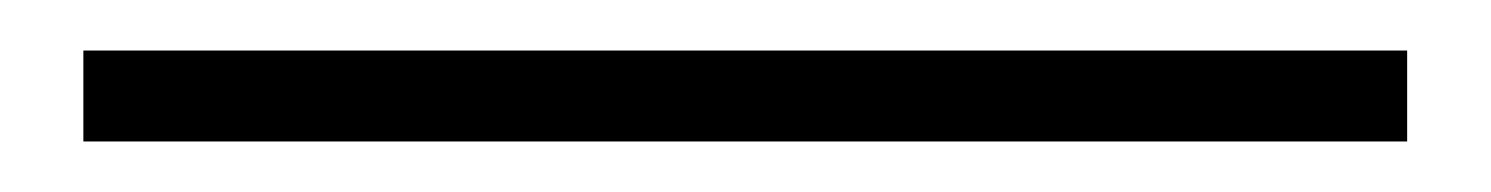

<svg xmlns="http://www.w3.org/2000/svg" viewBox="-20 70 590 76"><path d="M13 126H537V90H13Z"/></svg>

Font: Noto Sans Japanese Thin
Style: Regular
Weight: 100
Designer: Ryoko NISHIZUKA (kana & ideographs); Paul D. Hunt (Latin, Greek & Cyrillic); Wenlong ZHANG (bopomofo); Sandoll Communica
Foundry: Adobe Systems Incorporated
Version: Version 1.000;PS 1;hotconv 1.0.78;makeotf.lib2.5.61930